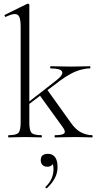

<svg xmlns="http://www.w3.org/2000/svg" viewBox="-20 -745 531 1041"><path d="M27 0Q24 0 24 -6Q24 -12 27 -12Q68 -12 80 -25Q92 -38 92 -81V-600Q92 -636 85 -652.5Q78 -669 60 -669Q44 -669 12 -654Q8 -652 5.5 -658Q3 -664 7 -665L127 -724Q130 -725 132 -725Q134 -725 136.5 -723Q139 -721 139 -718V-81Q139 -38 151 -25Q163 -12 205 -12Q207 -12 207 -6Q207 0 205 0Q187 0 164.5 -1Q142 -2 116 -2Q91 -2 67.5 -1Q44 0 27 0ZM278 0Q276 0 276 -6Q276 -12 278 -12Q316 -12 327 -21Q338 -30 322 -53L194 -230L235 -260L363 -81Q390 -42 420 -27Q450 -12 480 -12Q482 -12 482 -6Q482 0 480 0Q462 0 439.5 -1Q417 -2 391 -2Q354 -2 327.5 -1Q301 0 278 0ZM126 -172 122 -182 284 -308Q325 -340 316.5 -357Q308 -374 255 -374Q252 -374 252 -380Q252 -386 255 -386Q279 -386 303 -385Q327 -384 367 -384Q404 -384 426 -385Q448 -386 468 -386Q470 -386 470 -380Q470 -374 468 -374Q445 -374 418.5 -367Q392 -360 363 -344.5Q334 -329 302 -305ZM235 275Q231 277 227.5 273.5Q224 270 227 268Q250 246 260 222Q270 198 270 173Q270 151 264.5 143Q259 135 251 130L267 127Q270 143 260.5 151Q251 159 237 159Q220 159 210.5 149.5Q201 140 201 124Q201 104 212 96.5Q223 89 239 89Q265 89 278.5 107Q292 125 292 160Q292 194 277 221.5Q262 249 235 275Z"/></svg>

Font: Cormorant Garamond Light Light
Style: Regular
Weight: 300
Version: Version 4.001